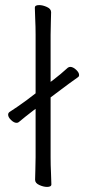

<svg xmlns="http://www.w3.org/2000/svg" viewBox="-20 -725 344 755"><path d="M120 -297 113 -292Q97 -280 81.5 -267.5Q66 -255 54 -245Q51 -242 45 -242Q35 -242 23.5 -253Q12 -264 12 -274Q12 -281 18 -285Q32 -294 49.5 -306Q67 -318 86 -332L120 -358V-589Q120 -620 118.5 -649Q117 -678 117 -695Q117 -705 134 -705Q148 -705 164.5 -697.5Q181 -690 181 -677Q181 -665 180 -639.5Q179 -614 179 -588V-403L191 -412Q205 -423 219 -434.5Q233 -446 247 -459Q252 -462 256 -462Q267 -462 279 -451Q291 -440 291 -430Q291 -424 286 -421Q266 -407 250.5 -395.5Q235 -384 219 -372L179 -342V-106Q179 -75 180.5 -46Q182 -17 182 0Q182 10 165 10Q151 10 134.5 2.5Q118 -5 118 -18Q118 -30 119 -55.5Q120 -81 120 -107Z"/></svg>

Font: Moon Stars Kai T HW Light
Style: Regular
Weight: 300
Designer: GuiWonder
Version: Version 1.101